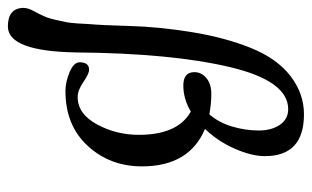

<svg xmlns="http://www.w3.org/2000/svg" viewBox="-215 -468 791 487"><g transform="rotate(90 180.5 -224.5)"><path d="M227 -600Q333 -600 333 -501Q333 -467 314 -424Q295 -381 264 -349Q359 -309 359 -189Q359 -108 307 -51.5Q255 5 168 5Q145 5 120 -5.5Q95 -16 95 -31Q95 -55 114 -55Q124 -55 145 -40.5Q166 -26 183 -26Q226 -26 252.5 -75Q279 -124 279 -181Q279 -280 220 -313Q188 -294 154 -294Q120 -294 120 -322Q120 -340 135 -352.5Q150 -365 175 -365Q200 -365 227 -360Q248 -384 258 -418Q268 -452 268 -485Q268 -518 253.5 -539Q239 -560 214 -560Q142 -560 107 -411.5Q72 -263 70 -22Q67 151 4 151Q-42 151 -43 112Q-43 100 -35 85.5Q-27 71 -21.5 58.5Q-16 46 -12.5 29.5Q-9 13 -7 4Q-5 -5 -3.5 -26.5Q-2 -48 -2 -54Q1 -87 3 -159.5Q5 -232 18.5 -315.5Q32 -399 58.5 -465Q85 -531 129.5 -565.5Q174 -600 227 -600Z"/></g></svg>

Font: Cookie
Style: Regular
Weight: 400
Designer: Ania Kruk
Foundry: Ania Kruk
Version: Version 1.004